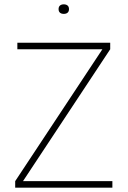

<svg xmlns="http://www.w3.org/2000/svg" viewBox="-20 -865 588 885"><path d="M50 0V-30L452 -638H60V-668H488V-638L86 -30H498V0ZM274 -801Q263 -801 256.5 -806.5Q250 -812 250 -823Q250 -834 256.5 -839.5Q263 -845 274 -845Q285 -845 291.5 -839.5Q298 -834 298 -823Q298 -812 291.5 -806.5Q285 -801 274 -801Z"/></svg>

Font: Gantari Thin
Style: Regular
Weight: 250
Designer: Anugrah Pasau
Foundry: Lafontype
Version: Version 1.000